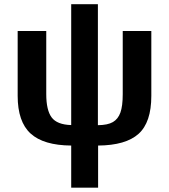

<svg xmlns="http://www.w3.org/2000/svg" viewBox="-20 -674 793 902"><path d="M439.9 -85.9Q486.3 -86.4 510.5 -100.6Q534.7 -114.7 545.7 -145.3Q556.6 -175.8 556.6 -231.4V-528.3H690.9V-223.6Q690.9 -99.1 630.9 -45.2Q570.8 8.8 440.9 9.8V207.5H314.5V9.8Q184.6 8.8 123.8 -46.6Q63 -102.1 63 -223.6V-528.3H197.3V-231.9Q197.3 -156.2 222.7 -122.3Q248 -88.4 314.5 -86.4V-654.3H439.9Z"/></svg>

Font: Arial
Style: Bold
Weight: 700
Designer: Steve Matteson
Foundry: Ascender Corporation
Version: Version 2.00.3